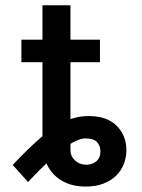

<svg xmlns="http://www.w3.org/2000/svg" viewBox="-20 -696 539 728"><path d="M141 -676.1H247.2V-126.4Q247.2 -103.7 264.6 -87.5Q282 -71.4 307.5 -71.4Q329.2 -71.4 345 -84.3Q360.8 -97.3 360.8 -122.9Q360.8 -142.4 348.4 -156.8Q335.9 -171.2 304 -171.2Q289.1 -171.2 268.8 -162.1Q248.6 -153.1 222.5 -133.7Q196.4 -114.3 162.6 -82.7Q128.9 -51.1 86.3 -6L28.1 -70.7Q89.5 -135.7 137.4 -176.5Q185.4 -217.3 228.2 -236.7Q271 -256 316.4 -256Q385.7 -256 422.4 -219.1Q459.2 -182.2 459.2 -127.1Q459.2 -99.1 449.4 -73.9Q439.6 -48.7 420.1 -29.7Q400.6 -10.7 371.6 0.4Q342.7 11.4 304.3 11.4Q264.9 11.4 234.6 -0.9Q204.2 -13.1 183.2 -35.3Q162.3 -57.5 151.6 -87.2Q141 -116.8 141 -151.3ZM359 -545.5V-460.2H61.1V-545.5Z"/></svg>

Font: InterMG Medium
Style: Regular
Weight: 500
Designer: Rasmus Andersson
Foundry: rsms
Version: Version 3.019;December 26, 2023;FontCreator 15.0.0.2955 64-b